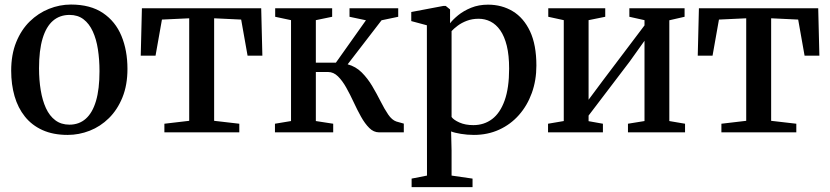

<svg xmlns="http://www.w3.org/2000/svg" viewBox="-20 -568 3562 824"><path d="M28 -264.5Q28 -334 49.5 -387Q71 -440 107.5 -475.8Q144 -511.5 190 -530Q236 -548.5 284.5 -548.5Q368 -548.5 421.8 -512.2Q475.5 -476 501.2 -413.8Q527 -351.5 527 -272.5Q527 -203 505.5 -150Q484 -97 447.5 -61Q411 -25 365 -7Q319 11 270.5 11Q208 11 162.2 -9.8Q116.5 -30.5 86.8 -67.8Q57 -105 42.5 -155.2Q28 -205.5 28 -264.5ZM278 -33Q319.5 -33 348.2 -58.5Q377 -84 392 -134.8Q407 -185.5 407 -262.5Q407 -312.5 400.2 -356.2Q393.5 -400 378.2 -433.2Q363 -466.5 338.5 -485.2Q314 -504 278.5 -504Q236.5 -504 207.2 -478.8Q178 -453.5 162.8 -402.8Q147.5 -352 147.5 -275Q147.5 -224.5 154.8 -180.8Q162 -137 177.2 -103.8Q192.5 -70.5 217.5 -51.8Q242.5 -33 278 -33Z M685.5 0V-37L792 -49.5V-489.5L675 -484L647.5 -329H584L589 -532.5H1101L1106 -329H1042.5L1015 -484L899 -489.5V-49.5L1007 -37V0Z M1160 0V-37L1229 -48.5V-481.5L1161 -496V-532.5H1405.5V-496L1335.5 -481.5V-299H1421.5L1550.5 -481L1480 -496V-532.5H1689V-496L1617.5 -481L1472 -292Q1507 -282.5 1532.5 -257Q1558 -231.5 1577.5 -198.5Q1597 -165.5 1613.5 -132.8Q1630 -100 1646 -76.5Q1662 -53 1681 -46.5L1713 -37.5V0H1607Q1583.5 0 1564.8 -18.8Q1546 -37.5 1529.5 -67Q1513 -96.5 1497.8 -129.5Q1482.5 -162.5 1466 -192Q1449.5 -221.5 1430.5 -240.2Q1411.5 -259 1388 -259H1335.5V-48.5L1410 -37V0Z M1746.5 235V198.5L1812.5 185.5L1812 -459.5L1745 -477.5V-516.5L1882.5 -542.5H1893L1911.5 -527.5V-468Q1923.5 -484 1946.5 -502.8Q1969.5 -521.5 2002 -534.8Q2034.5 -548 2074.5 -548Q2133.5 -548 2180.5 -519.8Q2227.5 -491.5 2254.8 -433.5Q2282 -375.5 2282 -286.5Q2282 -223.5 2262.5 -169.2Q2243 -115 2207.2 -74.5Q2171.5 -34 2122.2 -11.5Q2073 11 2013.5 11Q1985.5 11 1958 6.5Q1930.5 2 1916 -4L1918 78V185.5L2008 198.5V235ZM2011.5 -31Q2057.5 -31 2092 -57Q2126.5 -83 2145.8 -137Q2165 -191 2165 -273.5Q2165 -331 2155 -371.5Q2145 -412 2127 -437.8Q2109 -463.5 2085.2 -475.5Q2061.5 -487.5 2034 -487.5Q2006.5 -487.5 1983.5 -478.8Q1960.5 -470 1944 -457.5Q1927.5 -445 1918 -434.5V-66Q1926.5 -53.5 1951.8 -42.2Q1977 -31 2011.5 -31Z M2332 0V-37L2399.5 -48.5V-481.5L2333 -496V-532.5H2577.5V-496L2506 -481.5V-140L2567 -222L2746 -459V-481.5L2681 -496V-532.5H2918V-496L2852.5 -481V-48.5L2920 -37V0H2675V-37L2746 -48.5V-393L2682.5 -304L2506 -72V-48L2567.5 -37V0Z M3076 0V-37L3182.5 -49.5V-489.5L3065.5 -484L3038 -329H2974.5L2979.5 -532.5H3491.5L3496.5 -329H3433L3405.5 -484L3289.5 -489.5V-49.5L3397.5 -37V0Z"/></svg>

Font: Merriweather 72pt Medium
Style: Regular
Weight: 500
Version: Version 2.100